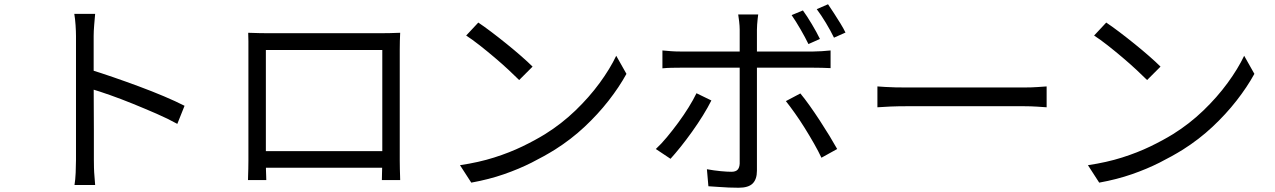

<svg xmlns="http://www.w3.org/2000/svg" viewBox="-20 -839 5990 902"><path d="M337 -88Q337 -102 337 -144.5Q337 -187 337 -245.5Q337 -304 337 -368.5Q337 -433 337 -494Q337 -555 337 -602Q337 -649 337 -670Q337 -691 335 -721Q333 -751 329 -774H427Q425 -752 422.5 -722Q420 -692 420 -670Q420 -631 420 -576.5Q420 -522 420 -460.5Q420 -399 420.5 -338.5Q421 -278 421 -225.5Q421 -173 421 -136.5Q421 -100 421 -88Q421 -72 421.5 -51Q422 -30 424 -8.5Q426 13 427 30H330Q334 6 335.5 -27Q337 -60 337 -88ZM403 -512Q452 -497 511.5 -476.5Q571 -456 633 -433Q695 -410 750.5 -386.5Q806 -363 847 -342L813 -257Q770 -281 716 -304.5Q662 -328 605.5 -351Q549 -374 496.5 -392.5Q444 -411 403 -423Z M1146 -685Q1176 -684 1197 -683.5Q1218 -683 1235 -683Q1247 -683 1279 -683Q1311 -683 1356.5 -683Q1402 -683 1454 -683Q1506 -683 1557.5 -683Q1609 -683 1654 -683Q1699 -683 1730 -683Q1761 -683 1772 -683Q1788 -683 1812.5 -683.5Q1837 -684 1860 -685Q1859 -667 1858.5 -646.5Q1858 -626 1858 -607Q1858 -597 1858 -567.5Q1858 -538 1858 -496Q1858 -454 1858 -405.5Q1858 -357 1858 -309Q1858 -261 1858 -220Q1858 -179 1858 -150.5Q1858 -122 1858 -114Q1858 -103 1858 -84Q1858 -65 1858.5 -46Q1859 -27 1859.5 -12.5Q1860 2 1860 7H1774Q1774 1 1774.5 -17.5Q1775 -36 1775.5 -59.5Q1776 -83 1776 -104Q1776 -111 1776 -142Q1776 -173 1776 -218.5Q1776 -264 1776 -316.5Q1776 -369 1776 -419.5Q1776 -470 1776 -512Q1776 -554 1776 -579Q1776 -604 1776 -604H1229Q1229 -604 1229 -579.5Q1229 -555 1229 -513Q1229 -471 1229 -420.5Q1229 -370 1229 -318Q1229 -266 1229 -220.5Q1229 -175 1229 -144Q1229 -113 1229 -104Q1229 -91 1229 -74Q1229 -57 1229.5 -40.5Q1230 -24 1230.5 -11Q1231 2 1231 7H1145Q1145 2 1145.5 -12.5Q1146 -27 1146.5 -46Q1147 -65 1147 -83.5Q1147 -102 1147 -115Q1147 -123 1147 -152Q1147 -181 1147 -223Q1147 -265 1147 -313.5Q1147 -362 1147 -410.5Q1147 -459 1147 -500.5Q1147 -542 1147 -570.5Q1147 -599 1147 -607Q1147 -625 1147 -646Q1147 -667 1146 -685ZM1808 -129V-51H1190V-129Z M2227 -733Q2254 -715 2289 -688.5Q2324 -662 2360.5 -632.5Q2397 -603 2429 -575Q2461 -547 2482 -526L2419 -463Q2400 -482 2370 -510Q2340 -538 2304 -568.5Q2268 -599 2233 -626.5Q2198 -654 2170 -672ZM2141 -63Q2229 -76 2301.5 -99Q2374 -122 2434 -151Q2494 -180 2541 -209Q2618 -257 2683 -319.5Q2748 -382 2797 -449Q2846 -516 2875 -577L2923 -492Q2889 -430 2839 -366Q2789 -302 2726 -243Q2663 -184 2587 -136Q2537 -105 2477.5 -75Q2418 -45 2347.5 -20.5Q2277 4 2194 19Z M3752 -790Q3771 -764 3794 -725.5Q3817 -687 3832 -656L3778 -632Q3763 -663 3741 -701Q3719 -739 3699 -768ZM3870 -819Q3883 -800 3898.5 -776Q3914 -752 3928.5 -728.5Q3943 -705 3952 -686L3898 -662Q3882 -695 3860 -731.5Q3838 -768 3817 -796ZM3542 -771Q3541 -764 3539.5 -751Q3538 -738 3537 -724Q3536 -710 3536 -699Q3536 -673 3536 -639Q3536 -605 3536 -572Q3536 -539 3536 -514Q3536 -494 3536 -456Q3536 -418 3536 -370Q3536 -322 3536 -271.5Q3536 -221 3536 -174Q3536 -127 3536 -91Q3536 -55 3536 -37Q3536 3 3516 23Q3496 43 3450 43Q3429 43 3403.5 42Q3378 41 3353 39Q3328 37 3308 36L3301 -44Q3334 -38 3365 -35Q3396 -32 3416 -32Q3436 -32 3445 -41.5Q3454 -51 3455 -70Q3455 -84 3455 -118.5Q3455 -153 3455 -198.5Q3455 -244 3455 -294.5Q3455 -345 3455 -390.5Q3455 -436 3455 -469Q3455 -502 3455 -514Q3455 -531 3455 -565Q3455 -599 3455 -636.5Q3455 -674 3455 -700Q3455 -716 3452.5 -738Q3450 -760 3448 -771ZM3092 -602Q3113 -600 3133 -598.5Q3153 -597 3177 -597Q3189 -597 3226 -597Q3263 -597 3315.5 -597Q3368 -597 3428 -597Q3488 -597 3548.5 -597Q3609 -597 3661.5 -597Q3714 -597 3750.5 -597Q3787 -597 3800 -597Q3818 -597 3840.5 -598.5Q3863 -600 3882 -602V-519Q3862 -520 3840.5 -520.5Q3819 -521 3801 -521Q3788 -521 3751.5 -521Q3715 -521 3662.5 -521Q3610 -521 3550 -521Q3490 -521 3430 -521Q3370 -521 3317 -521Q3264 -521 3227.5 -521Q3191 -521 3177 -521Q3155 -521 3133.5 -520.5Q3112 -520 3092 -518ZM3322 -367Q3306 -335 3282.5 -297Q3259 -259 3231.5 -220.5Q3204 -182 3177.5 -149Q3151 -116 3130 -93L3061 -139Q3086 -162 3113 -194.5Q3140 -227 3166.5 -263Q3193 -299 3215 -334.5Q3237 -370 3252 -401ZM3740 -400Q3760 -376 3783.5 -343Q3807 -310 3831.5 -272.5Q3856 -235 3877 -200.5Q3898 -166 3913 -139L3839 -98Q3825 -128 3804.5 -164Q3784 -200 3761 -237Q3738 -274 3714.5 -307Q3691 -340 3672 -364Z M4102 -433Q4117 -432 4139 -430.5Q4161 -429 4187.5 -428.5Q4214 -428 4241 -428Q4257 -428 4290.5 -428Q4324 -428 4369 -428Q4414 -428 4464.5 -428Q4515 -428 4565.5 -428Q4616 -428 4661.5 -428Q4707 -428 4740 -428Q4773 -428 4789 -428Q4827 -428 4854 -430Q4881 -432 4897 -433V-335Q4882 -336 4852.5 -338Q4823 -340 4790 -340Q4774 -340 4740 -340Q4706 -340 4661.5 -340Q4617 -340 4566 -340Q4515 -340 4464.5 -340Q4414 -340 4369.5 -340Q4325 -340 4291 -340Q4257 -340 4241 -340Q4200 -340 4163 -338.5Q4126 -337 4102 -335Z M5177 -733Q5204 -715 5239 -688.5Q5274 -662 5310.5 -632.5Q5347 -603 5379 -575Q5411 -547 5432 -526L5369 -463Q5350 -482 5320 -510Q5290 -538 5254 -568.5Q5218 -599 5183 -626.5Q5148 -654 5120 -672ZM5091 -63Q5179 -76 5251.5 -99Q5324 -122 5384 -151Q5444 -180 5491 -209Q5568 -257 5633 -319.5Q5698 -382 5747 -449Q5796 -516 5825 -577L5873 -492Q5839 -430 5789 -366Q5739 -302 5676 -243Q5613 -184 5537 -136Q5487 -105 5427.5 -75Q5368 -45 5297.5 -20.5Q5227 4 5144 19Z"/></svg>

Font: Noto Sans SC Thin
Style: Regular
Weight: 400
Version: Version 2.004-H2;hotconv 1.0.118;makeotfexe 2.5.65603